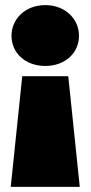

<svg xmlns="http://www.w3.org/2000/svg" viewBox="-20 -577 354 751"><path d="M247 -279H67L22 154H292ZM157 -557C79 -557 25 -503 25 -437C25 -370 79 -319 157 -319C235 -319 289 -370 289 -437C289 -503 235 -557 157 -557Z"/></svg>

Font: Chess Sans Black
Style: Regular
Weight: 900
Designer: Wolf Bōese
Foundry: Wolf Bōese
Version: Version 7.223;Glyphs 3.3 (3306)